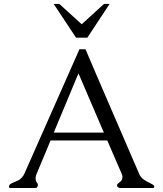

<svg xmlns="http://www.w3.org/2000/svg" viewBox="-20 -944 818 964"><path d="M249.5 -924.3H277.8L390.1 -822.3L502.4 -924.3H530.3L418.5 -754.9H361.8ZM501.5 -278.3 374 -575.7Q342.8 -501 311.8 -426.8Q280.8 -352.5 250 -278.3ZM748 0H583Q578.6 0 574 -3.2Q569.3 -6.3 568.4 -9Q567.4 -11.7 567.4 -14.6Q567.4 -17.6 572.5 -22.2Q577.6 -26.9 584 -31.7Q590.3 -36.6 592.5 -42.7Q594.7 -48.8 594.7 -55.7Q594.7 -63 590.8 -71.8L518.6 -238.8H233.9Q216.3 -196.8 199 -155Q181.6 -113.3 170.7 -87.6Q159.7 -62 159.2 -56.4Q158.7 -50.8 158.7 -46.6Q158.7 -42.5 160.2 -37.1Q161.6 -31.7 165 -27.6Q168.5 -23.4 169.4 -19.3Q170.4 -15.1 170.4 -13.7Q170.4 -12.2 169.4 -10.3Q166 0 158.7 0H32.7Q22.9 0 25.4 -10.3Q27.3 -19 42 -25.4Q56.6 -31.7 75.7 -40.5Q94.2 -53.7 102.1 -71.3L378.9 -696.8H409.2Q433.6 -639.2 469.5 -555.7Q505.4 -472.2 543.7 -383.8Q582 -295.4 617.9 -211.9Q653.8 -128.4 678.7 -71.3Q686 -53.2 702.4 -42.2Q718.8 -31.2 729.7 -26.4Q740.7 -21.5 746.6 -17.6Q752.4 -13.7 753.7 -11Q754.9 -8.3 754.9 -6.6Q754.9 -4.9 753.7 -2.4Q752.4 0 748 0Z"/></svg>

Font: Caudex
Style: Regular
Weight: 400
Version: Version 1.04